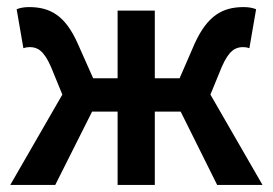

<svg xmlns="http://www.w3.org/2000/svg" viewBox="-20 -522 770 542"><path d="M9 0H136L240 -207H312V0H417V-207H490L593 0H721L574 -255L606 -333C626 -379 644 -389 666 -389C673 -389 678 -388 684 -386L703 -496C693 -500 681 -502 668 -502C608 -502 566 -478 530 -400L487 -301H417V-492H312V-301H243L199 -400C164 -478 122 -502 62 -502C49 -502 37 -500 27 -496L46 -386C52 -388 57 -389 64 -389C86 -389 104 -379 124 -333L156 -255Z"/></svg>

Font: Source Sans Pro Semibold
Style: Regular
Weight: 600
Designer: Paul D. Hunt
Foundry: Adobe Systems Incorporated
Version: Version 3.006;hotconv 1.0.111;makeotfexe 2.5.65597